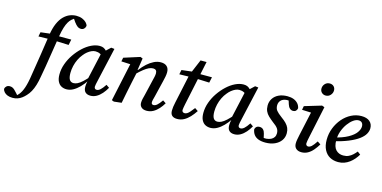

<svg xmlns="http://www.w3.org/2000/svg" viewBox="-253 -1238 3926 1972"><g transform="rotate(15 1710.0 -252.0)"><path d="M-57 241Q-89 241 -111.5 232Q-134 223 -147.5 208Q-161 193 -165 175Q-162 157 -148.5 145Q-135 133 -114 133Q-98 133 -86 138.5Q-74 144 -62.5 154.5Q-51 165 -37 181L-14 207L-31 205H-15L-23 207Q-11 196 0 182.5Q11 169 22 149Q32 130 41 104Q50 78 58 42Q66 6 73 -43Q91 -151 107.5 -260Q124 -369 140 -478Q152 -555 174.5 -606Q197 -657 227.5 -687Q258 -717 292 -730Q326 -743 360 -743Q396 -743 422.5 -732Q449 -721 465.5 -704.5Q482 -688 486 -669Q483 -650 470 -637.5Q457 -625 439 -625Q417 -625 400 -637.5Q383 -650 364 -676L336 -717L355 -716H346H354Q335 -703 318.5 -688Q302 -673 288.5 -650Q275 -627 263 -589Q251 -551 241 -491Q223 -384 206 -270.5Q189 -157 169 -50Q160 6 147 48Q134 90 117 120.5Q100 151 78 174Q60 194 39 209.5Q18 225 -6 233Q-30 241 -57 241ZM37 -437 46 -484 173 -499V-493H371L359 -433L170 -440Z M454 13Q425 13 400.5 0.5Q376 -12 361 -41Q346 -70 346 -117Q346 -173 366 -229Q386 -285 420 -334.5Q454 -384 496 -423Q538 -462 583.5 -484Q629 -506 672 -506Q697 -506 714 -497.5Q731 -489 745.5 -473Q760 -457 775 -434L736 -397Q716 -418 693.5 -429.5Q671 -441 644 -441Q623 -441 602 -431.5Q581 -422 561 -406Q541 -390 524 -368Q502 -342 485.5 -308Q469 -274 460 -236Q451 -198 451 -160Q451 -112 465 -89.5Q479 -67 508 -67Q527 -67 549.5 -77.5Q572 -88 601.5 -115Q631 -142 672 -190L674 -134H652Q623 -90 590.5 -57Q558 -24 524 -5.5Q490 13 454 13ZM709 13Q674 13 654.5 -5.5Q635 -24 635 -63Q635 -77 636.5 -88.5Q638 -100 640.5 -111.5Q643 -123 645 -133L637 -135L709 -456L724 -458L789 -519L824 -515L742 -154Q737 -131 733.5 -115.5Q730 -100 730 -89Q730 -77 736.5 -69.5Q743 -62 756 -62Q774 -62 794 -79.5Q814 -97 841 -138L874 -115Q854 -79 828.5 -50Q803 -21 773 -4Q743 13 709 13Z M958 9 935 0 1028 -434 1051 -404 926 -410 934 -451 1104 -505 1129 -495 1108 -360 1112 -355 1084 -224Q1072 -168 1061 -112Q1050 -56 1039 0ZM1306 13Q1270 13 1250.5 -5Q1231 -23 1231 -51Q1231 -72 1236 -93.5Q1241 -115 1248 -141L1285 -298Q1291 -322 1296 -344Q1301 -366 1301 -383Q1301 -405 1290.5 -415Q1280 -425 1261 -425Q1239 -425 1215.5 -414Q1192 -403 1163 -380Q1134 -357 1097 -321L1096 -369H1114Q1145 -410 1179 -440.5Q1213 -471 1249 -488.5Q1285 -506 1322 -506Q1364 -506 1386.5 -484.5Q1409 -463 1409 -423Q1409 -401 1404 -375.5Q1399 -350 1393 -326L1351 -152Q1345 -131 1341 -114Q1337 -97 1337 -86Q1337 -75 1342.5 -68.5Q1348 -62 1360 -62Q1378 -62 1397.5 -78.5Q1417 -95 1444 -134L1477 -112Q1458 -79 1432.5 -50.5Q1407 -22 1375.5 -4.5Q1344 13 1306 13Z M1535 -436 1545 -484 1682 -500V-493H1867L1854 -433L1676 -440L1673 -439ZM1631 13Q1595 13 1576.5 -4Q1558 -21 1558 -57Q1558 -77 1561 -97.5Q1564 -118 1570 -146L1637 -459L1709 -630H1773L1672 -153Q1668 -131 1665 -116Q1662 -101 1662 -91Q1662 -78 1670 -71Q1678 -64 1690 -64Q1703 -64 1716 -71.5Q1729 -79 1744.5 -96.5Q1760 -114 1782 -143L1816 -120Q1791 -82 1763 -52Q1735 -22 1702.5 -4.5Q1670 13 1631 13Z M1984 13Q1955 13 1930.5 0.5Q1906 -12 1891 -41Q1876 -70 1876 -117Q1876 -173 1896 -229Q1916 -285 1950 -334.5Q1984 -384 2026 -423Q2068 -462 2113.5 -484Q2159 -506 2202 -506Q2227 -506 2244 -497.5Q2261 -489 2275.5 -473Q2290 -457 2305 -434L2266 -397Q2246 -418 2223.5 -429.5Q2201 -441 2174 -441Q2153 -441 2132 -431.5Q2111 -422 2091 -406Q2071 -390 2054 -368Q2032 -342 2015.5 -308Q1999 -274 1990 -236Q1981 -198 1981 -160Q1981 -112 1995 -89.5Q2009 -67 2038 -67Q2057 -67 2079.5 -77.5Q2102 -88 2131.5 -115Q2161 -142 2202 -190L2204 -134H2182Q2153 -90 2120.5 -57Q2088 -24 2054 -5.5Q2020 13 1984 13ZM2239 13Q2204 13 2184.5 -5.5Q2165 -24 2165 -63Q2165 -77 2166.5 -88.5Q2168 -100 2170.5 -111.5Q2173 -123 2175 -133L2167 -135L2239 -456L2254 -458L2319 -519L2354 -515L2272 -154Q2267 -131 2263.5 -115.5Q2260 -100 2260 -89Q2260 -77 2266.5 -69.5Q2273 -62 2286 -62Q2304 -62 2324 -79.5Q2344 -97 2371 -138L2404 -115Q2384 -79 2358.5 -50Q2333 -21 2303 -4Q2273 13 2239 13Z M2569 13Q2524 13 2493.5 1Q2463 -11 2446 -34Q2429 -57 2424 -91Q2429 -109 2440.5 -118.5Q2452 -128 2471 -128Q2497 -128 2511.5 -112.5Q2526 -97 2532 -71L2546 -9L2495 -32Q2515 -30 2532 -29Q2549 -28 2568 -28Q2598 -31 2618.5 -41Q2639 -51 2650 -68.5Q2661 -86 2661 -109Q2661 -139 2645.5 -161Q2630 -183 2589 -212Q2561 -234 2539 -255Q2517 -276 2505.5 -301.5Q2494 -327 2494 -361Q2494 -403 2515.5 -436Q2537 -469 2576 -487.5Q2615 -506 2668 -506Q2706 -506 2734 -495Q2762 -484 2780 -464Q2798 -444 2804 -415Q2801 -396 2789.5 -385.5Q2778 -375 2760 -375Q2740 -375 2725 -388.5Q2710 -402 2701 -430L2684 -485L2729 -465Q2715 -465 2701 -466Q2687 -467 2671 -467Q2629 -464 2608.5 -442Q2588 -420 2588 -388Q2588 -355 2605 -333.5Q2622 -312 2664 -281Q2695 -259 2716 -237.5Q2737 -216 2747.5 -192Q2758 -168 2758 -136Q2758 -92 2734 -58.5Q2710 -25 2667.5 -6Q2625 13 2569 13Z M2874 -60Q2874 -79 2878 -101Q2882 -123 2888 -152L2950 -436L2970 -405L2847 -410L2855 -451L3035 -505L3062 -495L2991 -160Q2986 -136 2982.5 -118Q2979 -100 2979 -89Q2979 -77 2986 -69.5Q2993 -62 3004 -62Q3022 -62 3040.5 -78.5Q3059 -95 3087 -138L3121 -115Q3100 -80 3075 -50.5Q3050 -21 3019.5 -4Q2989 13 2952 13Q2916 13 2895 -6Q2874 -25 2874 -60ZM3043 -614Q3018 -614 3000.5 -630.5Q2983 -647 2983 -673Q2983 -702 3003 -723.5Q3023 -745 3053 -745Q3080 -745 3096.5 -728.5Q3113 -712 3113 -686Q3113 -658 3093 -636Q3073 -614 3043 -614Z M3343 13Q3292 13 3253.5 -8.5Q3215 -30 3193 -73Q3171 -116 3171 -179Q3171 -244 3194 -303Q3217 -362 3256.5 -408Q3296 -454 3347.5 -480Q3399 -506 3455 -506Q3512 -506 3543 -479.5Q3574 -453 3574 -407Q3574 -377 3556.5 -346Q3539 -315 3499 -285.5Q3459 -256 3393.5 -229Q3328 -202 3231 -179L3229 -218Q3325 -241 3381 -272.5Q3437 -304 3461.5 -338.5Q3486 -373 3486 -403Q3486 -428 3473.5 -442Q3461 -456 3437 -456Q3411 -456 3381.5 -435Q3352 -414 3326 -378Q3300 -342 3283.5 -296.5Q3267 -251 3267 -201Q3267 -130 3297.5 -98Q3328 -66 3376 -66Q3408 -66 3432 -77Q3456 -88 3475.5 -106Q3495 -124 3511 -144L3543 -120Q3528 -94 3507.5 -70Q3487 -46 3461.5 -27Q3436 -8 3406.5 2.5Q3377 13 3343 13Z"/></g></svg>

Font: Source Serif 4 Medium
Style: Italic
Weight: 500
Italic angle: -12°
Designer: Frank Grießhammer
Foundry: Adobe Systems Incorporated
Version: Version 4.004;hotconv 1.0.116;makeotfexe 2.5.65601